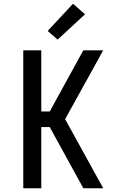

<svg xmlns="http://www.w3.org/2000/svg" viewBox="-20 -1003 640 1023"><path d="M530 0H424L245 -326H200V0H104V-735H200V-409H245L424 -735H530L327 -368ZM287 -792 234 -838 369 -983 433 -927Z"/></svg>

Font: Iosevka Fixed Curly Md Ex
Style: Regular
Weight: 500
Width: 7
Monospace: yes
Designer: Belleve Invis
Foundry: Belleve Invis
Version: Version 30.1.2